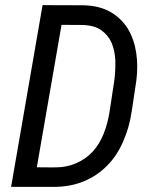

<svg xmlns="http://www.w3.org/2000/svg" viewBox="-20 -731 599 751"><path d="M146.5 -710.9 23.4 0H185.5C231 0.5 271.5 -6.8 307.1 -21.5C342.8 -36.1 373 -56.6 398.9 -83C424.8 -108.9 445.3 -140.1 461.4 -176.8C477.5 -212.9 488.8 -252.4 495.1 -294.9L513.2 -415C518.1 -453.1 518.1 -489.7 512.7 -524.9C507.3 -560.1 496.6 -591.3 480 -618.7C463.4 -645.5 440.9 -667.5 412.1 -684.1C383.3 -700.7 348.1 -709.5 305.7 -710.4ZM124 -76.7 220.7 -633.8 303.2 -633.3C334.5 -632.3 358.9 -625.5 377 -612.3C395 -599.1 408.2 -582.5 417 -562.5C425.3 -542 430.2 -519 431.2 -493.7C431.6 -468.3 430.7 -442.9 427.2 -417L408.7 -294.9C403.8 -263.2 396 -234.4 385.3 -207.5C374.5 -180.7 360.4 -157.2 342.3 -137.7C324.2 -118.2 302.7 -103 277.3 -92.3C252 -81.1 222.2 -75.7 188 -76.2Z"/></svg>

Font: Roboto Condensed
Style: Italic
Weight: 400
Designer: Google
Version: Version 1.000;PS 001.000;hotconv 1.0.88;makeotf.lib2.5.64775